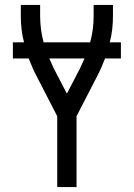

<svg xmlns="http://www.w3.org/2000/svg" viewBox="-20 -755 540 775"><path d="M211 0V-286L127 -449Q118 -466 110.5 -483.5Q103 -501 96 -519H32V-584H77Q70 -610 67 -637Q64 -664 64 -691V-735H142V-691Q142 -664 145.5 -637Q149 -610 156 -584H344Q351 -610 354.5 -637Q358 -664 358 -691V-735H436V-691Q436 -664 433 -637Q430 -610 423 -584H468V-519H404Q397 -501 389.5 -483.5Q382 -466 373 -449L289 -286V0ZM250 -377 304 -481Q308 -491 312.5 -500Q317 -509 321 -519H179Q183 -509 187.5 -500Q192 -491 196 -481Z"/></svg>

Font: Iosevka Curly
Style: Regular
Weight: 400
Monospace: yes
Designer: Belleve Invis
Foundry: Belleve Invis
Version: Version 22.1.2; ttfautohint (v1.8.4)